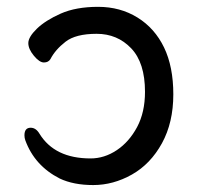

<svg xmlns="http://www.w3.org/2000/svg" viewBox="-20 -512 570 556"><path d="M250 23.9Q192.9 23.9 152.8 4.9Q80.1 -32.2 53.2 -106Q50.8 -112.8 50.8 -120.1Q50.8 -142.1 68.8 -142.1Q84 -142.1 94.2 -125Q138.2 -53.2 242.2 -53.2Q282.2 -53.2 318.1 -77.1Q354 -101.1 377 -144Q399.9 -187 399.9 -246.1Q399.9 -330.1 359.9 -372.1Q319.8 -414.1 259.8 -414.1Q199.2 -414.1 169.7 -391.1Q140.1 -368.2 126 -340.8Q120.1 -331.1 107.2 -331.1Q94.2 -331.1 78.1 -350.6Q62 -370.1 62 -387.2Q62 -404.8 86.9 -429Q111.8 -453.1 156 -472.7Q200.2 -492.2 264.2 -492.2Q328.1 -492.2 378.2 -461.2Q428.2 -430.2 455.1 -374.5Q481.9 -318.8 481.9 -238.8Q481.9 -157.2 449 -97.2Q416 -37.1 362.1 -6.6Q308.1 23.9 250 23.9Z"/></svg>

Font: LXGW WenKai Screen
Style: Regular
Weight: 400
Designer: LXGW / Fontworks Inc.
Foundry: LXGW / Fontworks Inc.
Version: Version 1.510;January 18,2025